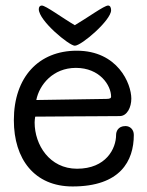

<svg xmlns="http://www.w3.org/2000/svg" viewBox="-20 -660 531 693"><path d="M111 -299C122 -354 171 -415 254 -415C340 -415 381 -352 381 -311C381 -306 377 -303 364 -303ZM107 -239C138 -239 222 -240 248 -240C312 -240 371 -241 412 -241C439 -241 454 -273 454 -304C454 -358 405 -477 257 -477C120 -477 30 -382 30 -226C30 -86 104 13 242 13C414 13 463 -79 463 -173C463 -193 449 -205 433 -205C405 -205 399 -184 399 -173C399 -124 363 -51 258 -51C159 -51 105 -137 105 -218C105 -224 106 -232 107 -239ZM370 -640C356 -640 296 -596 250 -569C204 -596 145 -640 131 -640C124 -640 120 -635 120 -627C120 -585 230 -495 250 -495C274 -495 381 -587 381 -623C381 -632 378 -640 370 -640Z"/></svg>

Font: Life Savers
Style: Bold
Weight: 700
Designer: Pablo Impallari, Rodrigo Fuenzalida, Brenda Gallo
Foundry: Pablo Impallari, Rodrigo Fuenzalida, Brenda Gallo
Version: Version 3.000